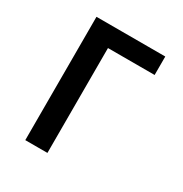

<svg xmlns="http://www.w3.org/2000/svg" viewBox="-171 -863 942 991"><g transform="rotate(30 300.0 -367.5)"><path d="M119 0V-735H529V-625H251V0Z"/></g></svg>

Font: Iosevka Curly XBdEx
Style: Regular
Weight: 800
Width: 7
Monospace: yes
Designer: Belleve Invis
Foundry: Belleve Invis
Version: Version 11.1.0; ttfautohint (v1.8.3)